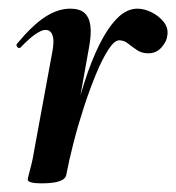

<svg xmlns="http://www.w3.org/2000/svg" viewBox="-20 -415 407 443"><path d="M133 -12 123 -13Q133 -66 146 -120.5Q159 -175 174.5 -224Q190 -273 209 -311.5Q228 -350 250 -372.5Q272 -395 297 -395Q313 -395 330 -386.5Q347 -378 358 -364Q369 -350 366 -333Q365 -320 353 -306Q341 -292 322 -292Q307 -292 296 -299.5Q285 -307 275.5 -314.5Q266 -322 255 -322Q244 -322 230 -300.5Q216 -279 201.5 -244Q187 -209 173.5 -167.5Q160 -126 149.5 -85Q139 -44 133 -12ZM77 8Q58 8 51 5.5Q44 3 44 0Q44 -4 50 -26Q56 -48 60 -74L101 -297Q104 -314 103 -324.5Q102 -335 97.5 -340.5Q93 -346 85 -346Q76 -346 61.5 -336Q47 -326 28 -306Q24 -302 20 -306.5Q16 -311 20 -315Q56 -358 85 -376.5Q114 -395 142 -395Q164 -395 175 -385Q186 -375 188.5 -356Q191 -337 186 -309L133 -12Q130 8 77 8Z"/></svg>

Font: Cormorant Infant Light
Style: Bold Italic
Weight: 700
Italic angle: -10°
Version: Version 4.001